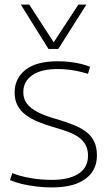

<svg xmlns="http://www.w3.org/2000/svg" viewBox="-20 -810 475 840"><path d="M24 -22 34 -53Q49 -46 70 -40.5Q91 -35 113.5 -31Q136 -27 160 -25Q184 -23 207 -23Q282 -23 323.5 -50Q365 -77 365 -128Q365 -155 355.5 -174Q346 -193 327 -207.5Q308 -222 278.5 -233Q249 -244 210 -255Q176 -265 146 -277.5Q116 -290 93 -307Q70 -324 57 -348Q44 -372 44 -405Q44 -467 91.5 -504.5Q139 -542 233 -542Q260 -542 285.5 -539Q311 -536 334 -530.5Q357 -525 374 -518L365 -487Q349 -492 327.5 -497Q306 -502 282 -505Q258 -508 233 -508Q159 -508 120.5 -480.5Q82 -453 82 -407Q82 -380 94.5 -361.5Q107 -343 128 -329.5Q149 -316 176.5 -305.5Q204 -295 234 -287Q274 -275 305.5 -262Q337 -249 359 -231.5Q381 -214 392.5 -189.5Q404 -165 404 -130Q404 -102 395 -79.5Q386 -57 369 -40.5Q352 -24 328.5 -12.5Q305 -1 274 4.5Q243 10 206 10Q174 10 140 6Q106 2 76.5 -5Q47 -12 24 -22ZM358 -790 235 -596H192L71 -790H108L215 -625L323 -790Z"/></svg>

Font: Georama ExtraCondensed Thin ExtraLight
Style: Regular
Weight: 250
Version: Version 1.001